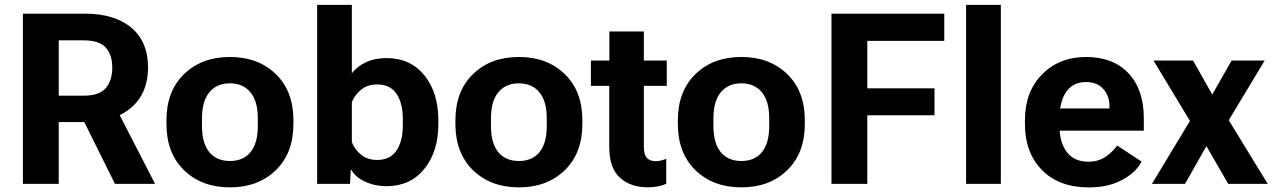

<svg xmlns="http://www.w3.org/2000/svg" viewBox="-20 -768 5319 802"><path d="M75.7 0V-710.9H334.7Q459.2 -710.9 528.8 -652.1Q598.4 -593.3 598.4 -486.6Q598.4 -379.2 528.4 -318.6Q458.5 -258.1 334.5 -258.1H225.3V0ZM225.3 -368.4H329.6Q395 -368.4 421.9 -400Q448.7 -431.6 449 -485.4Q449 -538.6 422 -569Q395 -599.4 329.6 -599.4H225.3ZM460.2 0 297.4 -327.9 455.3 -335 627.7 0Z M675.3 -250V-265.6Q675.3 -387.2 748.9 -458.6Q822.5 -530 940.4 -530Q1058.3 -530 1132 -458.6Q1205.6 -387.2 1205.6 -265.6V-250Q1205.6 -128.4 1132 -56.9Q1058.3 14.6 940.4 14.6Q822.5 14.6 748.9 -56.9Q675.3 -128.4 675.3 -250ZM823.7 -273.7V-241.9Q823.7 -169.9 854.1 -132.7Q884.5 -95.5 940.4 -95.5Q996.3 -95.5 1026.6 -132.7Q1056.9 -169.9 1056.9 -241.9V-273.7Q1056.9 -345.5 1026 -382.7Q995.1 -419.9 940.4 -419.9Q885.5 -419.9 854.6 -382.7Q823.7 -345.5 823.7 -273.7Z M1304.7 0V-747.6H1449.7V-462.4Q1473.9 -492.4 1510.4 -508.9Q1546.9 -525.4 1594.5 -525.4Q1694.3 -525.4 1752.7 -453.2Q1811 -381.1 1811 -265.9V-250.2Q1811 -134.3 1752.3 -62.3Q1693.6 9.8 1594.2 9.8Q1546.1 9.8 1505.1 -9.3Q1464.1 -28.3 1448 -57.9H1445.3L1442.1 0ZM1449.7 -174.1Q1460.9 -144.8 1487.4 -122.3Q1513.9 -99.9 1555.9 -99.9Q1610.1 -99.9 1636.4 -139.5Q1662.6 -179.2 1662.6 -242.9V-272.5Q1662.6 -336.2 1636.6 -375.7Q1610.6 -415.3 1554.9 -415.3Q1514.4 -415.3 1487.7 -392.8Q1460.9 -370.4 1449.7 -341.3Z M1882.3 -250V-265.6Q1882.3 -387.2 1955.9 -458.6Q2029.5 -530 2147.5 -530Q2265.4 -530 2339 -458.6Q2412.6 -387.2 2412.6 -265.6V-250Q2412.6 -128.4 2339 -56.9Q2265.4 14.6 2147.5 14.6Q2029.5 14.6 1955.9 -56.9Q1882.3 -128.4 1882.3 -250ZM2030.8 -273.7V-241.9Q2030.8 -169.9 2061.2 -132.7Q2091.6 -95.5 2147.5 -95.5Q2203.4 -95.5 2233.6 -132.7Q2263.9 -169.9 2263.9 -241.9V-273.7Q2263.9 -345.5 2233 -382.7Q2202.1 -419.9 2147.5 -419.9Q2092.5 -419.9 2061.6 -382.7Q2030.8 -345.5 2030.8 -273.7Z M2448.2 -409.4V-515.1H2765.1V-409.4ZM2524.9 -153.3V-460.2L2525.4 -474.4V-636.5H2669.4V-156.2Q2669.4 -121.3 2682.5 -108Q2695.6 -94.7 2718.8 -94.7Q2730 -94.7 2741.2 -97.5Q2752.4 -100.3 2762.9 -104.5V-0.5Q2751.7 5.4 2731 9.9Q2710.2 14.4 2686 14.4Q2613.3 14.4 2569.1 -26.1Q2524.9 -66.7 2524.9 -153.3Z M2811.5 -250V-265.6Q2811.5 -387.2 2885.1 -458.6Q2958.7 -530 3076.7 -530Q3194.6 -530 3268.2 -458.6Q3341.8 -387.2 3341.8 -265.6V-250Q3341.8 -128.4 3268.2 -56.9Q3194.6 14.6 3076.7 14.6Q2958.7 14.6 2885.1 -56.9Q2811.5 -128.4 2811.5 -250ZM2960 -273.7V-241.9Q2960 -169.9 2990.4 -132.7Q3020.8 -95.5 3076.7 -95.5Q3132.6 -95.5 3162.8 -132.7Q3193.1 -169.9 3193.1 -241.9V-273.7Q3193.1 -345.5 3162.2 -382.7Q3131.3 -419.9 3076.7 -419.9Q3021.7 -419.9 2990.8 -382.7Q2960 -345.5 2960 -273.7Z M3453.1 0V-710.9H3924.3V-597.2H3602.8V-398.9H3883.5V-286.6H3602.8V0Z M4015.4 0V-747.6H4160.6V0Z M4261.2 -250V-265.6Q4261.2 -385 4333.1 -457.5Q4405 -530 4516.8 -530Q4629.4 -530 4693.6 -462Q4757.8 -394 4757.8 -274.2V-222.2H4360.1V-314.9H4614.3V-323.7Q4614.5 -366.5 4589 -395.9Q4563.5 -425.3 4516.6 -425.3Q4462.2 -425.3 4433.8 -384.6Q4405.5 -344 4405.5 -273.4V-242.4Q4405.5 -173.6 4436 -133.1Q4466.6 -92.5 4526.1 -92.5Q4567.4 -92.5 4597.7 -113Q4627.9 -133.5 4646.7 -160.2L4748.5 -93Q4724.1 -46.4 4665.9 -15.7Q4607.7 14.9 4528.8 14.9Q4403.8 14.9 4332.5 -57.7Q4261.2 -130.4 4261.2 -250Z M4791.7 0 4970.2 -295.4H4999.5L5124.5 -515.1H5262.7L5090.1 -228.5H5059.6L4929.9 0ZM4798.3 -515.1H4963.6L5086.9 -296.1H5094L5275.4 0H5110.4L4978 -229.2H4970.9Z"/></svg>

Font: RobotoFlex
Style: Regular
Weight: 400
Designer: Berlow after Robertson
Foundry: Google
Version: Version 2.136